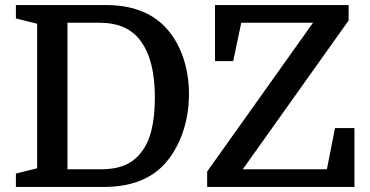

<svg xmlns="http://www.w3.org/2000/svg" viewBox="-20 -740 1464 760"><path d="M247 -70H382Q436 -70 474.5 -86.5Q513 -103 538 -136Q566 -170 579.5 -224.5Q593 -279 593 -354Q593 -501 538 -576Q512 -613 471 -631.5Q430 -650 372 -650H247ZM43 -720H399Q548 -720 631 -636Q678 -588 703 -518Q728 -448 728 -368Q728 -284 701.5 -210.5Q675 -137 628 -87Q545 0 390 0H43V-53L127 -74V-646L43 -667ZM1274 -70 1306 -233H1383V0H800V-61L1219 -650H935L903 -498H831V-720H1360V-659L941 -70Z"/></svg>

Font: Domine SemiBold
Style: Regular
Weight: 600
Designer: Pablo Impallari, Rodrigo Fuenzalida, Brenda Gallo
Foundry: Pablo Impallari, Rodrigo Fuenzalida, Brenda Gallo
Version: Version 2.000